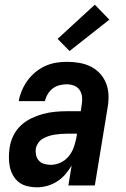

<svg xmlns="http://www.w3.org/2000/svg" viewBox="-20 -792 540 820"><path d="M137 8Q116 8 96 3Q76 -2 61 -13.5Q46 -25 36 -42.5Q26 -60 22 -79.5Q18 -99 18 -119.5Q18 -140 21 -161Q25 -187 36.5 -211.5Q48 -236 68 -255Q88 -274 112.5 -286Q137 -298 162.5 -305Q188 -312 214 -314.5Q240 -317 265 -317H325L329 -345Q332 -361 330.5 -377.5Q329 -394 320.5 -407Q312 -420 297 -426Q282 -432 265 -432Q250 -432 234 -428Q218 -424 205 -414Q192 -404 183.5 -389.5Q175 -375 172 -360H60Q64 -383 73.5 -405.5Q83 -428 97.5 -448Q112 -468 131.5 -484Q151 -500 173 -510Q195 -520 218.5 -524Q242 -528 265 -528Q292 -528 318.5 -523.5Q345 -519 368 -507.5Q391 -496 408 -477Q425 -458 434 -434Q443 -410 443.5 -383Q444 -356 439 -329L385 0H272L286 -85Q274 -65 258.5 -47Q243 -29 223 -16.5Q203 -4 181 2Q159 8 137 8ZM197 -88Q218 -88 238.5 -97.5Q259 -107 273 -124Q287 -141 294.5 -161.5Q302 -182 306 -203L309 -221H265Q253 -221 240 -220Q227 -219 214 -217Q201 -215 188.5 -211Q176 -207 164 -200.5Q152 -194 144 -182.5Q136 -171 133 -159Q131 -144 134 -130Q137 -116 146 -106Q155 -96 169 -92Q183 -88 197 -88ZM277 -574 226 -626 385 -772 447 -708Z"/></svg>

Font: Iosevka SS04
Style: Bold Italic
Weight: 700
Italic angle: -9°
Monospace: yes
Designer: Belleve Invis
Foundry: Belleve Invis
Version: Version 19.0.0; ttfautohint (v1.8.4)